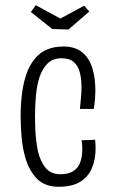

<svg xmlns="http://www.w3.org/2000/svg" viewBox="-20 -703 442 735"><path d="M205 12Q152 12 122 -18.5Q92 -49 78 -96Q67 -132 63 -174.5Q59 -217 59 -259Q59 -309 65.5 -354Q72 -399 87 -435Q99 -462 117 -482.5Q135 -503 161.5 -514Q188 -525 223 -525Q268 -525 295 -502.5Q322 -480 333.5 -442Q345 -404 345 -359Q345 -341 343.5 -322.5Q342 -304 339 -286H286Q288 -308 290 -329Q292 -350 292 -369Q292 -401 285.5 -426Q279 -451 262.5 -465.5Q246 -480 216 -480Q182 -480 162 -460Q142 -440 131 -407Q121 -376 117.5 -336.5Q114 -297 114 -257Q114 -234 115 -211Q116 -188 118.5 -166.5Q121 -145 125 -125Q134 -86 154 -61Q174 -36 211 -36Q243 -36 261.5 -48.5Q280 -61 287.5 -82.5Q295 -104 295 -131Q295 -139 294.5 -148Q294 -157 292 -166L344 -168Q345 -159 345.5 -151Q346 -143 346 -135Q346 -92 331.5 -58.5Q317 -25 286 -6.5Q255 12 205 12ZM242 -590 180 -592 98 -657 117 -683 211 -632 302 -681 322 -659Z"/></svg>

Font: Truculenta Light
Style: Regular
Weight: 300
Version: Version 1.002